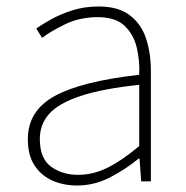

<svg xmlns="http://www.w3.org/2000/svg" viewBox="-20 -560 576 593"><path d="M218 13Q177 13 142.5 -2Q108 -17 87 -48.5Q66 -80 66 -130Q66 -218 149 -263.5Q232 -309 410 -329Q412 -372 402.5 -412.5Q393 -453 365 -480Q337 -507 282 -507Q226 -507 181 -485Q136 -463 110 -443L92 -472Q109 -484 137.5 -500Q166 -516 203.5 -528Q241 -540 284 -540Q346 -540 381.5 -512.5Q417 -485 431.5 -440Q446 -395 446 -341V0H416L411 -70H408Q368 -37 319.5 -12Q271 13 218 13ZM221 -20Q268 -20 313 -42.5Q358 -65 410 -109V-298Q296 -286 228.5 -263.5Q161 -241 132 -208.5Q103 -176 103 -131Q103 -70 138 -45Q173 -20 221 -20Z"/></svg>

Font: Noto Sans JP Thin Thin
Style: Regular
Weight: 250
Version: Version 2.004-H2;hotconv 1.0.118;makeotfexe 2.5.65603